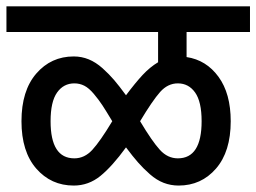

<svg xmlns="http://www.w3.org/2000/svg" viewBox="-45 -638 800 599"><path d="M-24.9 -618.2H734.9V-538.1H537.1V-460Q598.6 -450.7 636.7 -398.4Q674.8 -346.2 674.8 -259.8Q674.8 -165 628.9 -112.1Q583 -59.1 512.2 -59.1Q487.8 -59.1 465.6 -67.6Q443.4 -76.2 422.9 -94.2Q402.3 -112.3 386 -130.9Q369.6 -149.4 348.1 -178.2Q305.2 -119.1 268.3 -89.1Q231.4 -59.1 185.1 -59.1Q114.3 -59.1 68.1 -112.1Q22 -165 22 -259.8Q22 -355 68.1 -408.4Q114.3 -461.9 185.1 -461.9Q209.5 -461.9 231.7 -452.9Q253.9 -443.8 274.7 -425.3Q295.4 -406.7 311 -388.4Q326.7 -370.1 348.1 -340.8Q377 -379.4 399.9 -404.1Q422.9 -428.7 448.2 -443.8V-538.1H-24.9ZM392.1 -259.8Q429.7 -196.8 453.9 -170.4Q478 -144 509.8 -144Q584 -144 584 -259.8Q584 -320.8 563.7 -349.4Q543.5 -377.9 509.8 -377.9Q478.5 -377.9 454.6 -351.1Q430.7 -324.2 392.1 -259.8ZM305.2 -259.8Q285.6 -292.5 274.4 -309.6Q263.2 -326.7 247.8 -345Q232.4 -363.3 218 -370.6Q203.6 -377.9 187 -377.9Q153.3 -377.9 133.1 -349.4Q112.8 -320.8 112.8 -259.8Q112.8 -144 187 -144Q218.8 -144 243.2 -170.7Q267.6 -197.3 305.2 -259.8Z"/></svg>

Font: LT Superior Med
Style: Regular
Weight: 500
Designer: Daniel Lyons
Foundry: LyonsType
Version: Version 1.000